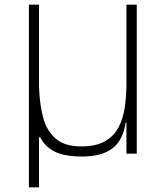

<svg xmlns="http://www.w3.org/2000/svg" viewBox="-20 -654 694 817"><path d="M562 0H518V-133H515Q503 -56 457.5 -22Q412 12 330 12Q254 12 212.5 -9Q171 -30 151 -70H146V143H103V-634H146V-287Q148 -214 163 -156Q178 -98 216.5 -64.5Q255 -31 326 -31Q388 -31 426 -52.5Q464 -74 484 -111.5Q504 -149 511 -197.5Q518 -246 518 -300V-634H562Z"/></svg>

Font: Matangi Light
Style: Regular
Weight: 300
Designer: Prashant Pant
Foundry: The Graphic Ant
Version: Version 3.002